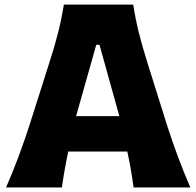

<svg xmlns="http://www.w3.org/2000/svg" viewBox="-20 -830 867 850"><path d="M6.8 0Q35.6 -65.4 62.3 -137.2Q88.9 -209 109.9 -273.9L198.2 -551.8Q222.7 -627.4 237.8 -688Q252.9 -748.5 262.7 -809.6H569.8Q579.6 -746.1 594.5 -686Q609.4 -626 632.8 -551.8L720.2 -273.4Q741.7 -206.1 768.1 -135.5Q794.4 -64.9 822.8 0H571.3Q566.4 -39.1 559.3 -79.6Q552.2 -120.1 543.5 -159.2H282.2Q265.1 -79.1 253.9 0ZM508.3 -315.9 420.4 -631.8H406.2L316.9 -315.9Z"/></svg>

Font: Pinar-DS2-FD ExtraBold
Style: Regular
Weight: 800
Designer: Amin Abedi
Version: Version 3.000